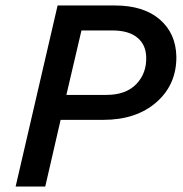

<svg xmlns="http://www.w3.org/2000/svg" viewBox="-20 -680 666 700"><path d="M623 -474Q624 -372 550.5 -307.5Q477 -243 356 -243H201L145 0H37L190 -660H399Q503 -660 562 -609.5Q621 -559 623 -474ZM368 -334Q439 -334 477 -373.5Q515 -413 513 -472Q512 -517 480.5 -543Q449 -569 389 -569H277L222 -334Z"/></svg>

Font: Elaine Sans Medium
Style: Italic
Weight: 500
Italic angle: -13°
Designer: Wei Huang
Foundry: Wei Huang
Version: Version 2.001;December 24, 2019;FontCreator 12.0.0.2547 64-b